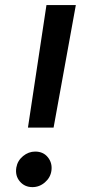

<svg xmlns="http://www.w3.org/2000/svg" viewBox="-20 -748 344 775"><path d="M92.8 -232.9 167.5 -727.5H286.1L196.3 -232.9ZM110.8 7.3Q79.6 7.3 60.1 -15.6Q40.5 -38.6 45.9 -71.8Q50.8 -99.6 73 -117.9Q95.2 -136.2 122.1 -136.2Q154.8 -136.2 173.3 -113Q191.9 -89.8 187.5 -58.6Q183.6 -31.2 161.4 -12Q139.2 7.3 110.8 7.3Z"/></svg>

Font: Inter Medium
Style: Italic
Weight: 500
Italic angle: -9.3988°
Designer: Rasmus Andersson
Foundry: rsms
Version: Version 4.001;git-66647c0bb